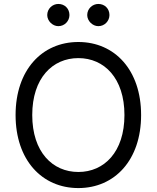

<svg xmlns="http://www.w3.org/2000/svg" viewBox="-20 -952 801 982"><path d="M701.7 -363.6C701.7 -593.8 566.8 -737.2 380.7 -737.2C194.6 -737.2 59.7 -593.8 59.7 -363.6C59.7 -133.5 194.6 9.9 380.7 9.9C566.8 9.9 701.7 -133.5 701.7 -363.6ZM616.5 -363.6C616.5 -174.7 512.8 -72.4 380.7 -72.4C248.6 -72.4 144.9 -174.7 144.9 -363.6C144.9 -552.6 248.6 -654.8 380.7 -654.8C512.8 -654.8 616.5 -552.6 616.5 -363.6ZM278.4 -818.2C311.1 -818.2 335.2 -845.2 335.2 -875C335.2 -907.7 311.1 -931.8 278.4 -931.8C248.6 -931.8 221.6 -907.7 221.6 -875C221.6 -845.2 248.6 -818.2 278.4 -818.2ZM483 -818.2C515.6 -818.2 539.8 -845.2 539.8 -875C539.8 -907.7 515.6 -931.8 483 -931.8C453.1 -931.8 426.1 -907.7 426.1 -875C426.1 -845.2 453.1 -818.2 483 -818.2Z"/></svg>

Font: Karasuma Gothic
Style: Regular
Weight: 400
Designer: Rasmus Andersson, Ryoko Nishizuka
Foundry: Genbu
Version: Version 1.00